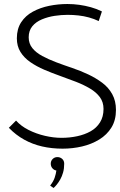

<svg xmlns="http://www.w3.org/2000/svg" viewBox="-20 -729 598 957"><path d="M230 196 247 208Q254 202 263 191Q272 180 280.5 165Q289 150 294.5 130.5Q300 111 300 87Q300 72 290 63Q280 54 266 54Q252 54 242.5 63.5Q233 73 233 87Q233 100 241 109.5Q249 119 261 121Q259 137 252.5 156.5Q246 176 230 196ZM472 -624 488 -672Q462 -685 433 -693Q404 -701 375 -705Q346 -709 316 -709Q270 -709 225.5 -700Q181 -691 144 -671Q107 -651 85.5 -618Q64 -585 64 -538Q64 -499 82 -470Q100 -441 131 -419.5Q162 -398 200.5 -381.5Q239 -365 280 -350.5Q321 -336 359.5 -321Q398 -306 429 -287.5Q460 -269 478 -244.5Q496 -220 496 -186Q496 -147 478.5 -119Q461 -91 431.5 -74.5Q402 -58 364.5 -50Q327 -42 287 -42Q247 -42 204 -52Q161 -62 123 -81Q85 -100 60 -128L24 -92Q59 -56 100.5 -33Q142 -10 190 1Q238 12 292 12Q342 12 389 1Q436 -10 474.5 -33.5Q513 -57 535.5 -93.5Q558 -130 558 -181Q558 -226 539.5 -259.5Q521 -293 489.5 -316.5Q458 -340 420 -358Q382 -376 340.5 -390Q299 -404 260.5 -418.5Q222 -433 190.5 -450Q159 -467 141 -489.5Q123 -512 123 -543Q123 -576 141 -598Q159 -620 189 -632.5Q219 -645 252.5 -650Q286 -655 317 -655Q344 -655 371 -652Q398 -649 423.5 -642Q449 -635 472 -624Z"/></svg>

Font: AdventPro_ExpandedRegular
Style: ExpandedRegular
Weight: 400
Width: 7
Designer: VivaRado, Andreas Kalpakidis
Foundry: VivaRado, Andreas Kalpakidis
Version: Version 3.000